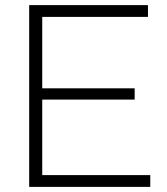

<svg xmlns="http://www.w3.org/2000/svg" viewBox="-20 -730 652 750"><path d="M567 -46V0H94V-710H558V-664H145V-385H506V-341H145V-46Z"/></svg>

Font: Oxford Sans
Style: Regular
Weight: 300
Designer: Matt McInerney, Pablo Impallari, Rodrigo Fuenzalida
Foundry: Matt McInerney, Pablo Impallari, Rodrigo Fuenzalida
Version: Version 3.000g; ttfautohint (v1.5) -l 8 -r 28 -G 28 -x 14 -D